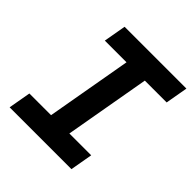

<svg xmlns="http://www.w3.org/2000/svg" viewBox="-187 -828 963 963"><g transform="rotate(45 294.5 -346.5)"><path d="M28.3 0 49.3 -119.1H203.1L283.2 -574.2H129.4L150.4 -693.4H588.9L567.9 -574.2H413.1L333 -119.1H487.8L466.8 0Z"/></g></svg>

Font: CaskaydiaCove NF
Style: Bold Italic
Weight: 700
Italic angle: -10°
Designer: Aaron Bell
Foundry: Saja Typeworks
Version: Version 2111.001; VTT 6.35;Nerd Fonts 3.2.1